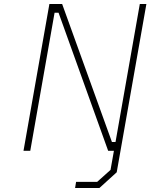

<svg xmlns="http://www.w3.org/2000/svg" viewBox="-20 -757 755 964"><path d="M357 187 362 156H468L535 96L552 0H523L274 -693H254L132 0H98L228 -737H292L542 -44H560L682 -737H715L566 108L479 187Z"/></svg>

Font: Tomorrow ExtraLight
Style: Italic
Weight: 275
Italic angle: -10°
Designer: Tony de Marco, Monica Rizzolli
Foundry: Just in Type
Version: Version 2.002